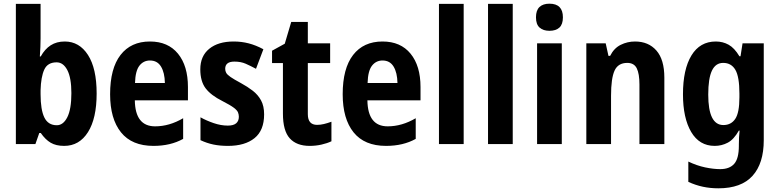

<svg xmlns="http://www.w3.org/2000/svg" viewBox="-20 -781 4226 1041"><path d="M200 -574Q200 -554 199 -526.5Q198 -499 196 -475H201Q223 -515 255 -535.5Q287 -556 331 -556Q410 -556 457 -483Q504 -410 504 -274Q504 -139 457 -64.5Q410 10 328 10Q284 10 255 -7Q226 -24 201 -60H193L172 0H66V-760H200ZM287 -443Q238 -443 220 -403.5Q202 -364 200 -292V-270Q200 -186 220.5 -144Q241 -102 288 -102Q323 -102 345 -145.5Q367 -189 367 -276Q367 -359 345 -401Q323 -443 287 -443Z M793 -556Q891 -556 945 -490Q999 -424 999 -309V-237H711Q713 -96 821 -96Q898 -96 973 -140V-28Q905 10 812 10Q695 10 636 -63.5Q577 -137 577 -270Q577 -410 633.5 -483Q690 -556 793 -556ZM793 -453Q758 -453 736 -425Q714 -397 712 -331H874Q873 -387 853 -420Q833 -453 793 -453Z M1412 -161Q1412 -74 1360 -32Q1308 10 1216 10Q1172 10 1136.5 2.5Q1101 -5 1067 -21V-145Q1099 -127 1138.5 -113.5Q1178 -100 1215 -100Q1246 -100 1260.5 -112.5Q1275 -125 1275 -148Q1275 -160 1270.5 -171.5Q1266 -183 1247.5 -197Q1229 -211 1186 -233Q1124 -264 1095 -302Q1066 -340 1066 -405Q1066 -477 1114.5 -516.5Q1163 -556 1247 -556Q1289 -556 1328 -546Q1367 -536 1408 -514L1368 -408Q1338 -424 1312 -435.5Q1286 -447 1251 -447Q1201 -447 1201 -408Q1201 -396 1206.5 -386Q1212 -376 1230 -363.5Q1248 -351 1287 -330Q1322 -311 1350.5 -289Q1379 -267 1395.5 -236.5Q1412 -206 1412 -161Z M1699 -104Q1717 -104 1736 -108.5Q1755 -113 1777 -121V-15Q1754 -4 1723 3Q1692 10 1659 10Q1588 10 1551 -31Q1514 -72 1514 -165V-439H1455V-506L1524 -544L1559 -662H1649V-546H1770V-439H1649V-162Q1649 -104 1699 -104Z M2054 -556Q2152 -556 2206 -490Q2260 -424 2260 -309V-237H1972Q1974 -96 2082 -96Q2159 -96 2234 -140V-28Q2166 10 2073 10Q1956 10 1897 -63.5Q1838 -137 1838 -270Q1838 -410 1894.5 -483Q1951 -556 2054 -556ZM2054 -453Q2019 -453 1997 -425Q1975 -397 1973 -331H2135Q2134 -387 2114 -420Q2094 -453 2054 -453Z M2494 0H2360V-760H2494Z M2760 0H2626V-760H2760Z M2959 -761Q3032 -761 3032 -687Q3032 -649 3013 -631.5Q2994 -614 2959 -614Q2925 -614 2905.5 -631.5Q2886 -649 2886 -687Q2886 -725 2905 -743Q2924 -761 2959 -761ZM3026 -546V0H2892V-546Z M3423 -556Q3496 -556 3539 -507Q3582 -458 3582 -360V0H3447V-323Q3447 -381 3432.5 -410.5Q3418 -440 3381 -440Q3331 -440 3312 -398Q3293 -356 3293 -262V0H3159V-546H3264L3279 -478H3288Q3309 -520 3345.5 -538Q3382 -556 3423 -556Z M3861 -556Q3899 -556 3930.5 -538.5Q3962 -521 3989 -476H3995L4006 -546H4121V-21Q4121 105 4060 172.5Q3999 240 3875 240Q3831 240 3791 231.5Q3751 223 3712 205V95Q3758 117 3803 126.5Q3848 136 3885 136Q3935 136 3960.5 107.5Q3986 79 3986 10V2Q3986 -17 3987 -36.5Q3988 -56 3990 -73H3986Q3959 -25 3926 -7.5Q3893 10 3855 10Q3772 10 3727.5 -65.5Q3683 -141 3683 -270Q3683 -405 3729 -480.5Q3775 -556 3861 -556ZM3901 -440Q3860 -440 3840 -398Q3820 -356 3820 -268Q3820 -103 3902 -103Q3944 -103 3966.5 -136.5Q3989 -170 3989 -253V-274Q3989 -365 3967 -402.5Q3945 -440 3901 -440Z"/></svg>

Font: Noto Sans Malayalam Condensed
Style: Bold
Weight: 700
Width: 3
Designer: Jelle Bosma - Monotype Design Team
Foundry: Monotype Imaging Inc.
Version: Version 2.104; ttfautohint (v1.8.4.7-5d5b)